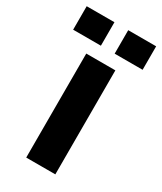

<svg xmlns="http://www.w3.org/2000/svg" viewBox="-221 -789 725 857"><g transform="rotate(30 141.0 -360.0)"><path d="M66 0V-536H216V0ZM-38 -599V-720H105V-599ZM176 -599V-720H320V-599Z"/></g></svg>

Font: Geist
Style: Bold
Weight: 400
Designer: Basement.studio, Andrés Briganti, Mateo Zaragoza
Foundry: Basement.studio, Vercel, Andrés Briganti, Guido Ferreyra, Mateo Zaragoza
Version: Version 1.401